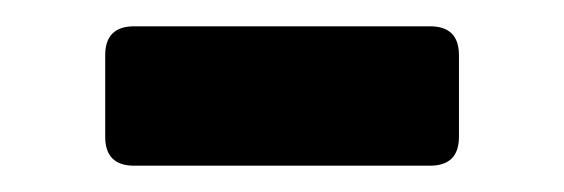

<svg xmlns="http://www.w3.org/2000/svg" viewBox="-20 -591 429 146"><path d="M82 -465Q60 -465 60 -487V-549Q60 -571 82 -571H307Q329 -571 329 -549V-487Q329 -465 307 -465Z"/></svg>

Font: Fz Rubik Med
Style: Regular
Weight: 500
Designer: Hubert and Fischer
Foundry: Hubert and Fischer
Version: Vit hóa bi FontZin.com